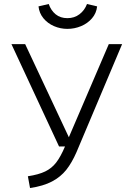

<svg xmlns="http://www.w3.org/2000/svg" viewBox="-20 -924 655 954"><path d="M360 -167.7Q336.9 -114.9 309.2 -80Q281.5 -45.1 238.5 -22.3Q195.4 0.5 129.2 10.3L118.5 -48.2Q172.3 -56.4 204.6 -72.1Q236.9 -87.7 259 -116.2Q281 -144.6 303.1 -196.4H273.3L36.9 -704.6H105.1L322.1 -242.1L520.5 -704.6H586.7ZM171.3 -892.3 222.1 -904.1Q233.3 -871.8 256.7 -852.8Q280 -833.8 314.9 -833.8Q349.7 -833.8 375.1 -853.3Q400.5 -872.8 412.3 -904.1L462.6 -892.3Q459 -858.5 437.2 -833.1Q415.4 -807.7 382.8 -794.1Q350.3 -780.5 314.9 -780.5Q280 -780.5 248.5 -794.1Q216.9 -807.7 195.9 -833.1Q174.9 -858.5 171.3 -892.3Z"/></svg>

Font: Fira Code Fixed Light
Style: Regular
Weight: 300
Monospace: yes
Designer: Carrois Corporate, Edenspiekermann AG, Nikita Prokopov
Foundry: Carrois Corporate, Edenspiekermann AG, Nikita Prokopov
Version: Version 5.002